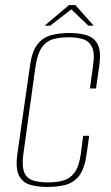

<svg xmlns="http://www.w3.org/2000/svg" viewBox="-20 -730 442 762"><path d="M167 12Q128 12 98.5 3Q69 -6 55 -34Q41 -62 49 -120L99 -469Q107 -527 129 -554.5Q151 -582 183.5 -590.5Q216 -599 255 -599Q295 -599 324.5 -590Q354 -581 368 -553.5Q382 -526 374 -469L361 -379H337L349 -467Q357 -518 345.5 -542.5Q334 -567 309.5 -574.5Q285 -582 252 -582Q218 -582 191 -574.5Q164 -567 146.5 -542.5Q129 -518 121 -467L73 -121Q66 -70 76.5 -45.5Q87 -21 112 -13.5Q137 -6 170 -6Q204 -6 231 -13.5Q258 -21 276 -45.5Q294 -70 301 -121L310 -191H334L324 -120Q316 -61 294.5 -33Q273 -5 240.5 3.5Q208 12 167 12ZM157 -628 254 -710H279L352 -628H331L263 -693L179 -628Z"/></svg>

Font: Alumni Sans Thin Thin
Style: Italic
Weight: 250
Italic angle: -8°
Version: Version 1.016